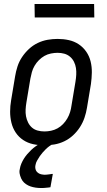

<svg xmlns="http://www.w3.org/2000/svg" viewBox="-20 -724 540 967"><path d="M203 8Q174 8 146.5 2Q119 -4 96.5 -19Q74 -34 59 -56.5Q44 -79 37.5 -106Q31 -133 31 -161.5Q31 -190 36 -219L56 -339Q60 -364 68 -389Q76 -414 91 -436.5Q106 -459 126 -477.5Q146 -496 170 -507.5Q194 -519 219.5 -523.5Q245 -528 270 -528Q299 -528 326.5 -522Q354 -516 376.5 -501Q399 -486 414.5 -463.5Q430 -441 436.5 -414Q443 -387 442.5 -358.5Q442 -330 438 -301L418 -181Q414 -156 405.5 -131Q397 -106 382.5 -83.5Q368 -61 348 -42.5Q328 -24 304 -12.5Q280 -1 254 3.5Q228 8 203 8ZM204 -62Q220 -62 237 -65.5Q254 -69 269.5 -77.5Q285 -86 297.5 -99Q310 -112 319 -127.5Q328 -143 333 -159.5Q338 -176 340 -192L360 -312Q363 -330 364 -347.5Q365 -365 362.5 -381.5Q360 -398 352.5 -413Q345 -428 332.5 -438.5Q320 -449 304 -453.5Q288 -458 270 -458Q254 -458 236.5 -454.5Q219 -451 204 -442.5Q189 -434 176 -421Q163 -408 154 -392.5Q145 -377 140.5 -360.5Q136 -344 133 -328L113 -208Q110 -190 109 -172.5Q108 -155 111 -138.5Q114 -122 121.5 -107Q129 -92 141 -81.5Q153 -71 169.5 -66.5Q186 -62 204 -62ZM187 223Q173 223 159.5 221Q146 219 134 215Q122 211 111 203.5Q100 196 93 186Q86 176 81.5 161Q77 146 78 137L80 126Q82 113 87.5 100Q93 87 100.5 75Q108 63 117.5 52Q127 41 137.5 31Q148 21 161.5 11.5Q175 2 184 -3L194 -8H248L247 0Q237 6 227.5 13Q218 20 210 28Q202 36 194.5 44.5Q187 53 180.5 62.5Q174 72 167.5 83.5Q161 95 160 102L158 111Q157 117 158 123.5Q159 130 161.5 135Q164 140 168.5 144Q173 148 178 150.5Q183 153 190.5 154.5Q198 156 202 156H207Q211 156 215.5 155.5Q220 155 224 154.5Q228 154 232.5 153.5Q237 153 241 152H246L234 219Q229 220 224 220.5Q219 221 213.5 221.5Q208 222 202.5 222.5Q197 223 193 223ZM455 -636H155L154 -704H454Z"/></svg>

Font: Iosevka Custom
Style: Italic
Weight: 400
Italic angle: -9°
Monospace: yes
Designer: Belleve Invis
Foundry: Belleve Invis
Version: Version 30.3.3; ttfautohint (v1.8.3)